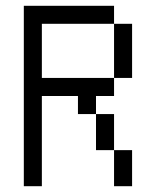

<svg xmlns="http://www.w3.org/2000/svg" viewBox="-20 -645 540 665"><path d="M62.5 -625Q62.5 -625 62.5 0H125V-312.5H250V-250H312.5Q312.5 -250 312.5 -125H375Q375 -125 375 0H437.5Q437.5 0 437.5 -125H375Q375 -125 375 -250H312.5V-312.5H375V-375H125V-562.5H375V-375H437.5V-562.5H375V-625Z"/></svg>

Font: Unifont
Style: Regular
Weight: 500
Version: Version 13.0.05